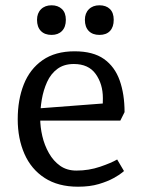

<svg xmlns="http://www.w3.org/2000/svg" viewBox="-20 -696 538 726"><path d="M275 10Q200 10 149 -23Q98 -56 72.5 -114Q47 -172 47 -245Q47 -319 70 -377Q93 -435 141 -468.5Q189 -502 262 -502Q332 -502 373 -473Q414 -444 432.5 -392Q451 -340 451 -272L435 -240H111V-285L400 -307L368 -272Q368 -285 368.5 -297.5Q369 -310 369 -325Q369 -378 342 -416Q315 -454 259 -454Q222 -454 197 -435.5Q172 -417 158 -386Q144 -355 138 -319.5Q132 -284 132 -249Q132 -216 140 -181.5Q148 -147 165 -117Q182 -87 207.5 -69Q233 -51 269 -51Q316 -51 358.5 -65.5Q401 -80 423 -93L449 -49Q452 -52 442 -43.5Q432 -35 409.5 -22.5Q387 -10 353.5 0Q320 10 275 10ZM356 -564Q330 -564 315.5 -579Q301 -594 301 -621Q301 -646 316 -661Q331 -676 356 -676Q381 -676 395.5 -662Q410 -648 410 -621Q410 -594 396 -579Q382 -564 356 -564ZM175 -564Q149 -564 134.5 -579Q120 -594 120 -621Q120 -646 135 -661Q150 -676 175 -676Q199 -676 214 -662Q229 -648 229 -621Q229 -594 214.5 -579Q200 -564 175 -564Z"/></svg>

Font: Andada Pro
Style: Regular
Weight: 400
Designer: Carolina Giovagnoli
Foundry: Huerta Tipografica
Version: Version 3.003